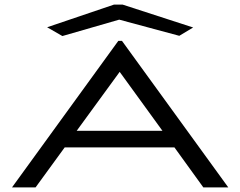

<svg xmlns="http://www.w3.org/2000/svg" viewBox="-20 -811 1040 831"><path d="M860 0 735 -173H260L134 0H32L492 -634H508L968 0ZM498 -500 312 -245H683ZM250 -655 184 -693 473 -791H511L816 -692L756 -656L496 -726Z"/></svg>

Font: Inconsolata UltraExpanded Thin
Style: Regular
Weight: 100
Width: 9
Monospace: yes
Designer: Raph Levien, Cyreal, Brenton Simpson
Foundry: Raph Levien, Cyreal, Google
Version: Version 3.100; ttfautohint (v1.8.4.7-5d5b)